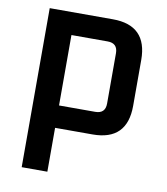

<svg xmlns="http://www.w3.org/2000/svg" viewBox="-82 -594 750 862"><g transform="rotate(10 293.5 -162.5)"><path d="M75 200V-525H363Q520 -525 520 -367V-158Q520 0 363 0H192V200ZM192 -102H357Q403 -102 403 -148V-377Q403 -423 357 -423H192Z"/></g></svg>

Font: Oxanium ExtraLight SemiBold
Style: Regular
Weight: 600
Version: Version 2.000